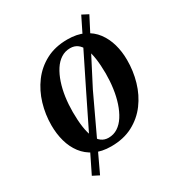

<svg xmlns="http://www.w3.org/2000/svg" viewBox="-226 -994 1184 1278"><g transform="rotate(-30 366.0 -355.0)"><path d="M328 10Q255.5 10 203.2 -15.5Q151 -41 117.5 -85.2Q84 -129.5 68 -187.2Q52 -245 52 -310Q52 -393.5 75.5 -472.5Q99 -551.5 146 -614.8Q193 -678 263.8 -715.5Q334.5 -753 429.5 -753Q502.5 -753 555 -727.8Q607.5 -702.5 640.8 -658Q674 -613.5 690 -556.8Q706 -500 706 -437Q706.5 -352 683.2 -272Q660 -192 612.8 -128.5Q565.5 -65 494.5 -27.5Q423.5 10 328 10ZM341.5 -48.5Q380.5 -48.5 412 -69Q443.5 -89.5 467 -126.2Q490.5 -163 506.5 -211.2Q522.5 -259.5 530.2 -315.2Q538 -371 538 -430Q537.5 -495 530.5 -544Q523.5 -593 509 -626.2Q494.5 -659.5 471.5 -676.5Q448.5 -693.5 416 -693.5Q377 -693.5 345.5 -673.2Q314 -653 290.5 -616.5Q267 -580 251 -532Q235 -484 227.2 -429Q219.5 -374 219.5 -316.5Q219.5 -250.5 226.8 -200.5Q234 -150.5 248.8 -116.8Q263.5 -83 286.8 -65.8Q310 -48.5 341.5 -48.5ZM117 114.5 370.5 -401.5 592.5 -850 640.5 -825 410 -379 166 139.5Z"/></g></svg>

Font: Merriweather ExtraBold
Style: Italic
Weight: 800
Italic angle: -7.8°
Version: Version 2.101